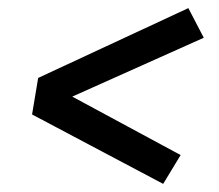

<svg xmlns="http://www.w3.org/2000/svg" viewBox="-20 -577 540 473"><path d="M382 -124 59 -295 74 -385 444 -557 482 -484 158 -339 425 -195Z"/></svg>

Font: Iosevka Slab Medium
Style: Italic
Weight: 500
Italic angle: -9°
Monospace: yes
Designer: Belleve Invis
Foundry: Belleve Invis
Version: Version 11.1.0; ttfautohint (v1.8.3)